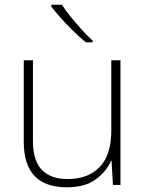

<svg xmlns="http://www.w3.org/2000/svg" viewBox="-20 -786 622 816"><path d="M492 -530V0H460L454 -103H452Q433 -58 387.5 -24Q342 10 264 10Q81 10 81 -183V-530H120V-187Q120 -103 158 -64Q196 -25 267 -25Q354 -25 403.5 -76Q453 -127 453 -232V-530ZM243 -766Q257 -744 279.5 -716Q302 -688 327 -660.5Q352 -633 374 -613V-606H345Q319 -627 291 -654.5Q263 -682 238.5 -709.5Q214 -737 198 -758V-766Z"/></svg>

Font: Noto Sans Bengali UI ExtraLight
Style: Regular
Weight: 200
Designer: Jelle Bosma - Monotype Design Team
Foundry: Monotype Imaging Inc.
Version: Version 2.003; ttfautohint (v1.8.4.7-5d5b)